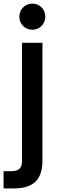

<svg xmlns="http://www.w3.org/2000/svg" viewBox="-48 -790 332 1072"><path d="M-28 262H31C134 262 189 216 189 108V-551H75V108C75 149 58 166 11 166H-28ZM81 -645C95 -631 112 -624 133 -624C173 -624 205 -656 205 -697C205 -738 173 -770 133 -770C92 -770 60 -738 60 -697C60 -676 67 -659 81 -645Z"/></svg>

Font: Poppins Medium
Style: Regular
Weight: 500
Designer: Ninad Kale (Devanagari), Jonny Pinhorn (Latin)
Foundry: Indian Type Foundry
Version: 4.004